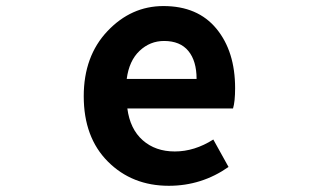

<svg xmlns="http://www.w3.org/2000/svg" viewBox="-20 -594 1040 628"><path d="M532.2 13.7Q412.1 13.7 333 -65.4Q253.9 -144.5 253.9 -279.3Q253.9 -410.2 331.5 -492.2Q409.2 -574.2 514.6 -574.2Q627 -574.2 688 -500Q749 -425.8 749 -305.7Q749 -261.7 742.2 -239.3H396.5Q405.3 -171.9 446.8 -135.3Q488.3 -98.6 551.8 -98.6Q616.2 -98.6 677.7 -137.7L727.5 -47.9Q639.6 13.7 532.2 13.7ZM394.5 -335.9H623Q623 -394.5 596.2 -427.2Q569.3 -460 516.6 -460Q470.7 -460 436.5 -427.7Q402.3 -395.5 394.5 -335.9Z"/></svg>

Font: Gen Shin Gothic Monospace Bold
Style: Bold
Weight: 700
Designer: [Source Han Sans]
Ryoko NISHIZUKA  (kana & ideographs); Paul D. Hunt (Latin, Greek & Cyrillic); Wenlong ZHANG  (bopomofo
Version: Version 1.002.20150607